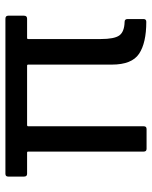

<svg xmlns="http://www.w3.org/2000/svg" viewBox="52 -600 548 691"><g transform="rotate(-90 325.5 -254.0)"><path d="M126 -10V-426Q126 -430 122 -430H46Q36 -430 36 -441V-498Q36 -508 46 -508H604Q615 -508 615 -498V-441Q615 -430 604 -430H535Q531 -430 531 -426V-165Q531 -116 544 -98Q557 -80 593 -79Q603 -79 603 -68V-11Q603 -1 593 -1Q517 -1 478 -27Q439 -53 439 -125V-426Q439 -430 435 -430H222Q217 -430 217 -426V-10Q217 0 207 0H136Q126 0 126 -10Z"/></g></svg>

Font: Barlow GEO Medium
Style: Regular
Weight: 500
Designer: Jeremy Tribby
Foundry: Tribby Type
Version: Version 1.408